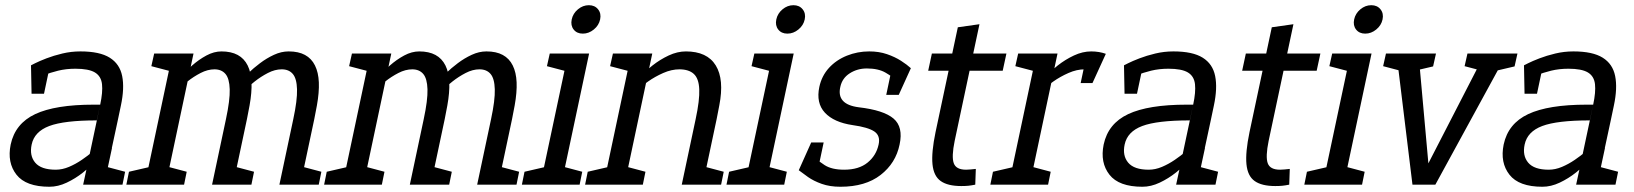

<svg xmlns="http://www.w3.org/2000/svg" viewBox="-20 -704 6231 732"><path d="M168.3 8Q78.8 8 42.8 -38Q6.7 -84 20.7 -153Q37.7 -233 114.3 -269Q191 -305 337 -305H362L349 -245Q224.7 -245 167.8 -223.6Q111 -202.2 100.7 -153Q91.7 -110.8 114.2 -83.9Q136.8 -57 192.5 -57ZM116.5 -403 98.2 -455Q98.2 -455 114.1 -463Q130 -471 157.1 -481.5Q184.2 -492 217.8 -500Q251.3 -508 286.7 -508L267.5 -442Q232.3 -442 201.6 -434.5Q170.8 -427 148.7 -417.5Q126.5 -408 116.5 -403ZM429 -245 362 -305Q372.3 -353 368.9 -383.2Q365.5 -413.5 341.8 -427.8Q318 -442 267.5 -442L286.7 -508Q360.2 -508 398.4 -484Q436.7 -460 445.8 -414Q455 -368 441 -302ZM373.3 -163.3 396.7 -146.7Q396.7 -146.7 383.6 -131Q370.5 -115.3 348 -92.3Q325.5 -69.3 296.5 -46.3Q267.5 -23.3 234.4 -7.7Q201.3 8 168.3 8L192.5 -57Q217.5 -57 243.1 -67.8Q268.7 -78.7 291.9 -94.6Q315.2 -110.5 333.5 -126.1Q351.8 -141.7 362.6 -152.5Q373.3 -163.3 373.3 -163.3ZM386 -45 310 -60 362 -305 429 -245ZM310 -60 407 -140 377 0H297ZM367 0 375.7 -70.8 457 -49.2 447 0ZM147.8 -346.7H100.3L98.2 -455H170.7Z M643.8 -346.7 623 -355Q623 -355 634.7 -370.5Q646.3 -386 666.4 -408.8Q686.5 -431.5 712.3 -454.2Q738.2 -477 767 -492.5Q795.8 -508 824.8 -508L798.3 -439.7Q771.8 -439.7 744.8 -425.7Q717.7 -411.7 694.6 -393.2Q671.5 -374.7 657.7 -360.7Q643.8 -346.7 643.8 -346.7ZM841.5 -250Q857 -322.3 855.8 -363.6Q854.5 -404.8 839.5 -422.2Q824.5 -439.7 797.3 -439.7L823.8 -508Q861.3 -508 886.2 -494.5Q911 -481 924.2 -454.5Q937.3 -428 938.9 -390Q940.5 -352 931.5 -302L921.5 -250ZM899.5 -346.7 884.5 -380Q884.5 -380 895.7 -393Q906.8 -406 926.4 -425Q946 -444 971.2 -463Q996.3 -482 1024.4 -495Q1052.5 -508 1080.5 -508L1054 -439.7Q1028.2 -439.7 1001.2 -425.7Q974.2 -411.7 950.9 -393.2Q927.7 -374.7 913.6 -360.7Q899.5 -346.7 899.5 -346.7ZM531.8 0 637.8 -500H717.8L611.8 0ZM788.5 0 841.5 -250H921.5L868.5 0ZM1045.2 0 1098.2 -250H1178.2L1125.2 0ZM1098.2 -250Q1113.7 -322.3 1112.4 -363.6Q1111.2 -404.8 1096.2 -422.2Q1081.2 -439.7 1054 -439.7L1080.5 -508Q1118 -508 1142.8 -494.5Q1167.7 -481 1180.8 -454.5Q1194 -428 1195.6 -390Q1197.2 -352 1188.2 -302L1178.2 -250ZM461.7 0 471.7 -49.2 561.8 -70 541.7 0ZM601.8 0 610.5 -70.8 691.8 -49.2 681.8 0ZM1115.2 0 1123.8 -70.8 1205.2 -49.2 1195.2 0ZM633 -431.7 557 -451.7 567.8 -500H647.8ZM858.5 0 867.2 -70.8 948.5 -49.2 938.5 0Z M1397.8 -346.7 1377 -355Q1377 -355 1388.7 -370.5Q1400.3 -386 1420.4 -408.8Q1440.5 -431.5 1466.3 -454.2Q1492.2 -477 1521 -492.5Q1549.8 -508 1578.8 -508L1552.3 -439.7Q1525.8 -439.7 1498.8 -425.7Q1471.7 -411.7 1448.6 -393.2Q1425.5 -374.7 1411.7 -360.7Q1397.8 -346.7 1397.8 -346.7ZM1595.5 -250Q1611 -322.3 1609.8 -363.6Q1608.5 -404.8 1593.5 -422.2Q1578.5 -439.7 1551.3 -439.7L1577.8 -508Q1615.3 -508 1640.2 -494.5Q1665 -481 1678.2 -454.5Q1691.3 -428 1692.9 -390Q1694.5 -352 1685.5 -302L1675.5 -250ZM1653.5 -346.7 1638.5 -380Q1638.5 -380 1649.7 -393Q1660.8 -406 1680.4 -425Q1700 -444 1725.2 -463Q1750.3 -482 1778.4 -495Q1806.5 -508 1834.5 -508L1808 -439.7Q1782.2 -439.7 1755.2 -425.7Q1728.2 -411.7 1704.9 -393.2Q1681.7 -374.7 1667.6 -360.7Q1653.5 -346.7 1653.5 -346.7ZM1285.8 0 1391.8 -500H1471.8L1365.8 0ZM1542.5 0 1595.5 -250H1675.5L1622.5 0ZM1799.2 0 1852.2 -250H1932.2L1879.2 0ZM1852.2 -250Q1867.7 -322.3 1866.4 -363.6Q1865.2 -404.8 1850.2 -422.2Q1835.2 -439.7 1808 -439.7L1834.5 -508Q1872 -508 1896.8 -494.5Q1921.7 -481 1934.8 -454.5Q1948 -428 1949.6 -390Q1951.2 -352 1942.2 -302L1932.2 -250ZM1215.7 0 1225.7 -49.2 1315.8 -70 1295.7 0ZM1355.8 0 1364.5 -70.8 1445.8 -49.2 1435.8 0ZM1869.2 0 1877.8 -70.8 1959.2 -49.2 1949.2 0ZM1387 -431.7 1311 -451.7 1321.8 -500H1401.8ZM1612.5 0 1621.2 -70.8 1702.5 -49.2 1692.5 0Z M2039.8 0 2146 -500H2226L2119.8 0ZM2202 -575.8Q2179.2 -575.8 2167 -591.5Q2154.8 -607.2 2159.7 -630Q2164.5 -652.7 2183.3 -668.4Q2202.2 -684.2 2225 -684.2Q2247.7 -684.2 2260.2 -668.4Q2272.8 -652.7 2268 -630Q2263.2 -607.2 2243.9 -591.5Q2224.7 -575.8 2202 -575.8ZM2141.2 -431.7 2065.2 -451.7 2076 -500H2156ZM1969.7 0 1979.7 -49.2 2069.8 -70 2049.7 0ZM2109.8 0 2118.5 -70.8 2199.8 -49.2 2189.8 0Z M2712.2 -250H2632.2Q2647.7 -322.3 2645.9 -363.6Q2644.2 -404.8 2625.1 -422.2Q2606 -439.7 2569.7 -439.7L2594.5 -508Q2676 -508 2708.8 -454.6Q2741.7 -401.2 2722.3 -302ZM2386.8 -500H2466.8L2360.8 0H2280.8ZM2632.2 -250H2712.2L2659.2 0H2579.2ZM2392.5 -346.7 2367.5 -355Q2367.5 -355 2380.6 -370.5Q2393.7 -386 2416.1 -408.8Q2438.5 -431.5 2467.4 -454.2Q2496.3 -477 2529.4 -492.5Q2562.5 -508 2595.5 -508L2570.7 -439.7Q2540.2 -439.7 2508.5 -425.7Q2476.8 -411.7 2450.7 -393.2Q2424.5 -374.7 2408.5 -360.7Q2392.5 -346.7 2392.5 -346.7ZM2382 -431.7 2306 -451.7 2316.8 -500H2396.8ZM2350.8 0 2359.5 -70.8 2440.8 -49.2 2430.8 0ZM2210.7 0 2220.7 -49.2 2310.8 -70 2290.7 0ZM2649.2 0 2657.8 -70.8 2739.2 -49.2 2729.2 0Z M2819.8 0 2926 -500H3006L2899.8 0ZM2982 -575.8Q2959.2 -575.8 2947 -591.5Q2934.8 -607.2 2939.7 -630Q2944.5 -652.7 2963.3 -668.4Q2982.2 -684.2 3005 -684.2Q3027.7 -684.2 3040.2 -668.4Q3052.8 -652.7 3048 -630Q3043.2 -607.2 3023.9 -591.5Q3004.7 -575.8 2982 -575.8ZM2921.2 -431.7 2845.2 -451.7 2856 -500H2936ZM2749.7 0 2759.7 -49.2 2849.8 -70 2829.7 0ZM2889.8 0 2898.5 -70.8 2979.8 -49.2 2969.8 0Z M3184 8 3198.2 -57Q3254.3 -57 3287.5 -84Q3320.7 -111 3329.7 -153Q3337.2 -186.7 3313.3 -202.8Q3289.5 -218.8 3230.7 -227L3254 -295Q3349 -284 3386.6 -252Q3424.2 -220 3409.7 -153Q3395.2 -82 3337.3 -37Q3279.5 8 3184 8ZM3294 -508 3284.8 -443Q3248.7 -443 3219.8 -424.6Q3190.8 -406.2 3183.7 -372.7Q3168.3 -306 3254 -295L3230.7 -227Q3159.2 -237.5 3124.9 -274.4Q3090.7 -311.3 3103.7 -372.7Q3112.8 -414.8 3140.4 -445.1Q3168 -475.3 3208.6 -491.7Q3249.2 -508 3294 -508ZM3025.3 -55 3078.2 -109Q3096.7 -92 3123.9 -74.5Q3151.2 -57 3198.2 -57L3184 8Q3143.7 8 3112.8 -3Q3082 -14 3060.7 -29Q3039.3 -44 3025.3 -55ZM3400.7 -395.3Q3384.2 -410.5 3356.5 -426.8Q3328.8 -443 3284.8 -443L3294 -508Q3331.2 -508 3361.7 -497.5Q3392.2 -487 3415.2 -472.2Q3438.3 -457.3 3452.7 -444ZM3120.2 -160.8 3097.8 -55H3025.3L3072.7 -160.8ZM3358.8 -342.3 3380.2 -443.8 3452.7 -444 3406.5 -342.3Z M3518.7 -434.2 3532.8 -500H3817L3802.8 -434.2ZM3700.3 -60 3698.2 0Q3683.2 3 3671.8 4.2Q3660.5 5.3 3645 5.3Q3593.3 5.3 3566.4 -13.8Q3539.5 -32.8 3535.1 -77.9Q3530.7 -123 3546.7 -200L3631.7 -600L3714.2 -611.7L3619.7 -167Q3607.3 -106.5 3616.2 -81.8Q3625 -57 3663.3 -57Q3672.3 -57 3680.8 -58Q3689.3 -59 3700.3 -60Z M4114.7 -439.7 4139.5 -508ZM3931.8 -500H4011.8L3905.8 0H3825.8ZM4159.7 -431.3Q4149.8 -435.2 4138.6 -437.4Q4127.3 -439.7 4114.7 -439.7L4139.5 -508Q4155.5 -508 4169.8 -505.6Q4184 -503.2 4196 -498.8ZM3937.5 -346.7 3912.5 -355Q3912.5 -355 3925.6 -370.5Q3938.7 -386 3961.1 -408.8Q3983.5 -431.5 4012.4 -454.2Q4041.3 -477 4074.4 -492.5Q4107.5 -508 4140.5 -508L4115.7 -439.7Q4085.2 -439.7 4053.5 -425.7Q4021.8 -411.7 3995.7 -393.2Q3969.5 -374.7 3953.5 -360.7Q3937.5 -346.7 3937.5 -346.7ZM3927 -431.7 3851 -451.7 3861.8 -500H3941.8ZM3755.7 0 3765.7 -49.2 3855.8 -70 3835.7 0ZM3895.8 0 3904.5 -70.8 3985.8 -49.2 3975.8 0ZM4100 -387.2 4123.2 -497.2 4196 -498.8 4145 -387.2Z M4335.3 8Q4245.8 8 4209.8 -38Q4173.7 -84 4187.7 -153Q4204.7 -233 4281.3 -269Q4358 -305 4504 -305H4529L4516 -245Q4391.7 -245 4334.8 -223.6Q4278 -202.2 4267.7 -153Q4258.7 -110.8 4281.2 -83.9Q4303.8 -57 4359.5 -57ZM4283.5 -403 4265.2 -455Q4265.2 -455 4281.1 -463Q4297 -471 4324.1 -481.5Q4351.2 -492 4384.8 -500Q4418.3 -508 4453.7 -508L4434.5 -442Q4399.3 -442 4368.6 -434.5Q4337.8 -427 4315.7 -417.5Q4293.5 -408 4283.5 -403ZM4596 -245 4529 -305Q4539.3 -353 4535.9 -383.2Q4532.5 -413.5 4508.8 -427.8Q4485 -442 4434.5 -442L4453.7 -508Q4527.2 -508 4565.4 -484Q4603.7 -460 4612.8 -414Q4622 -368 4608 -302ZM4540.3 -163.3 4563.7 -146.7Q4563.7 -146.7 4550.6 -131Q4537.5 -115.3 4515 -92.3Q4492.5 -69.3 4463.5 -46.3Q4434.5 -23.3 4401.4 -7.7Q4368.3 8 4335.3 8L4359.5 -57Q4384.5 -57 4410.1 -67.8Q4435.7 -78.7 4458.9 -94.6Q4482.2 -110.5 4500.5 -126.1Q4518.8 -141.7 4529.6 -152.5Q4540.3 -163.3 4540.3 -163.3ZM4553 -45 4477 -60 4529 -305 4596 -245ZM4477 -60 4574 -140 4544 0H4464ZM4534 0 4542.7 -70.8 4624 -49.2 4614 0ZM4314.8 -346.7H4267.3L4265.2 -455H4337.7Z M4715.7 -434.2 4729.8 -500H5014L4999.8 -434.2ZM4897.3 -60 4895.2 0Q4880.2 3 4868.8 4.2Q4857.5 5.3 4842 5.3Q4790.3 5.3 4763.4 -13.8Q4736.5 -32.8 4732.1 -77.9Q4727.7 -123 4743.7 -200L4828.7 -600L4911.2 -611.7L4816.7 -167Q4804.3 -106.5 4813.2 -81.8Q4822 -57 4860.3 -57Q4869.3 -57 4877.8 -58Q4886.3 -59 4897.3 -60Z M5022.8 0 5129 -500H5209L5102.8 0ZM5185 -575.8Q5162.2 -575.8 5150 -591.5Q5137.8 -607.2 5142.7 -630Q5147.5 -652.7 5166.3 -668.4Q5185.2 -684.2 5208 -684.2Q5230.7 -684.2 5243.2 -668.4Q5255.8 -652.7 5251 -630Q5246.2 -607.2 5226.9 -591.5Q5207.7 -575.8 5185 -575.8ZM5124.2 -431.7 5048.2 -451.7 5059 -500H5139ZM4952.7 0 4962.7 -49.2 5052.8 -70 5032.7 0ZM5092.8 0 5101.5 -70.8 5182.8 -49.2 5172.8 0Z M5388 -500 5425.7 -81.3 5641.3 -500H5725.3L5452.3 0H5365L5304 -500ZM5655.8 -427.7 5685.3 -500H5765.3L5754.3 -450.8ZM5329.2 -431.7 5253.2 -451.7 5264 -500H5344ZM5639.8 -431.7 5563.8 -451.7 5574.7 -500H5654.7ZM5345.2 -427.7 5374.7 -500H5454.7L5443.7 -450.8Z M5860.3 8Q5770.8 8 5734.8 -38Q5698.7 -84 5712.7 -153Q5729.7 -233 5806.3 -269Q5883 -305 6029 -305H6054L6041 -245Q5916.7 -245 5859.8 -223.6Q5803 -202.2 5792.7 -153Q5783.7 -110.8 5806.2 -83.9Q5828.8 -57 5884.5 -57ZM5808.5 -403 5790.2 -455Q5790.2 -455 5806.1 -463Q5822 -471 5849.1 -481.5Q5876.2 -492 5909.8 -500Q5943.3 -508 5978.7 -508L5959.5 -442Q5924.3 -442 5893.6 -434.5Q5862.8 -427 5840.7 -417.5Q5818.5 -408 5808.5 -403ZM6121 -245 6054 -305Q6064.3 -353 6060.9 -383.2Q6057.5 -413.5 6033.8 -427.8Q6010 -442 5959.5 -442L5978.7 -508Q6052.2 -508 6090.4 -484Q6128.7 -460 6137.8 -414Q6147 -368 6133 -302ZM6065.3 -163.3 6088.7 -146.7Q6088.7 -146.7 6075.6 -131Q6062.5 -115.3 6040 -92.3Q6017.5 -69.3 5988.5 -46.3Q5959.5 -23.3 5926.4 -7.7Q5893.3 8 5860.3 8L5884.5 -57Q5909.5 -57 5935.1 -67.8Q5960.7 -78.7 5983.9 -94.6Q6007.2 -110.5 6025.5 -126.1Q6043.8 -141.7 6054.6 -152.5Q6065.3 -163.3 6065.3 -163.3ZM6078 -45 6002 -60 6054 -305 6121 -245ZM6002 -60 6099 -140 6069 0H5989ZM6059 0 6067.7 -70.8 6149 -49.2 6139 0ZM5839.8 -346.7H5792.3L5790.2 -455H5862.7Z"/></svg>

Font: Epunda Slab Light
Style: Italic
Weight: 300
Italic angle: -12°
Designer: Simon Atzbach
Foundry: typofactur
Version: Version 1.102